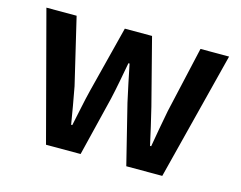

<svg xmlns="http://www.w3.org/2000/svg" viewBox="-82 -680 1010 804"><g transform="rotate(15 423.0 -277.5)"><path d="M174 0 27 -555H158L226 -268Q234 -227 240.5 -188Q247 -149 254 -108H259Q268 -149 276 -188.5Q284 -228 294 -268L367 -555H485L559 -268Q569 -227 578 -188Q587 -149 596 -108H601Q608 -149 615 -188Q622 -227 630 -268L695 -555H819L678 0H522L458 -258Q449 -297 441 -336.5Q433 -376 424 -419H419Q411 -376 403.5 -336.5Q396 -297 387 -257L324 0Z"/></g></svg>

Font: Noto Sans TC Thin SemiBold
Style: Regular
Weight: 600
Version: Version 2.004-H2;hotconv 1.0.118;makeotfexe 2.5.65603